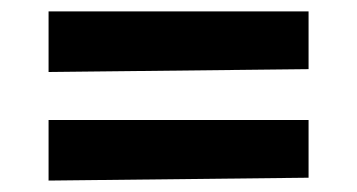

<svg xmlns="http://www.w3.org/2000/svg" viewBox="-20 -414 625 336"><path d="M65 -394H520V-293L65 -288ZM65 -204H520V-103L65 -98Z"/></svg>

Font: Andada SC
Style: Bold
Weight: 700
Designer: Carolina Giovagnoli
Foundry: Carolina Giovagnoli
Version: Version 1.003